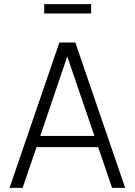

<svg xmlns="http://www.w3.org/2000/svg" viewBox="-20 -905 649 925"><path d="M193 -885H419V-840H193ZM26 0 266 -700H343L583 0H520L453 -196H156L89 0ZM174 -250H435L304 -633Z"/></svg>

Font: Haskoy Light
Style: Regular
Weight: 300
Designer: Ertekin Erdin
Foundry: Ertekin Erdin
Version: Version 2.000; ttfautohint (v1.8.4.7-5d5b)